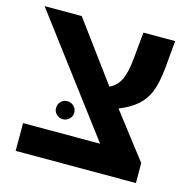

<svg xmlns="http://www.w3.org/2000/svg" viewBox="-93 -698 785 790"><g transform="rotate(15 300.0 -303.0)"><path d="M553.2 0H41V-118.2H369.1L2 -606H160.2L345.2 -355Q377 -370.1 391.8 -401.9Q406.7 -433.6 412.1 -493.2L422.9 -606H558.1L547.9 -492.2Q541 -423.3 525.9 -385.7Q510.7 -348.1 481.9 -322.8Q453.1 -297.4 404.8 -277.8L553.2 -85ZM155.8 -213.4Q155.8 -230.5 167.2 -241.5Q178.7 -252.4 194.3 -252.4Q210 -252.4 221.7 -241.5Q233.4 -230.5 233.4 -213.4Q233.4 -197.8 221.7 -186.8Q210 -175.8 194.3 -175.8Q178.7 -175.8 167.2 -186.8Q155.8 -197.8 155.8 -213.4Z"/></g></svg>

Font: Liberation Mono
Style: Bold
Weight: 700
Monospace: yes
Designer: Steve Matteson
Foundry: Ascender Corporation
Version: Version 2.1.5